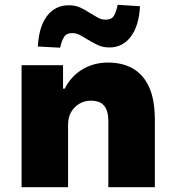

<svg xmlns="http://www.w3.org/2000/svg" viewBox="-20 -781 735 801"><path d="M70 0V-509H243V-411H250Q277 -464 324.5 -492Q372 -520 430 -520Q492 -520 535.5 -494.5Q579 -469 602.5 -416.5Q626 -364 626 -281V0H432V-275Q432 -305 424 -324Q416 -343 400 -352Q384 -361 359 -361Q333 -361 311.5 -348.5Q290 -336 277 -314Q264 -292 264 -261V0ZM231 -582 138 -587Q142 -669 176 -714Q210 -759 267 -759Q295 -759 317 -748.5Q339 -738 358 -725Q374 -715 389 -707Q404 -699 420 -699Q446 -699 455.5 -715.5Q465 -732 471 -761L564 -755Q560 -674 526 -628.5Q492 -583 436 -583Q408 -583 386 -594Q364 -605 344 -617Q328 -627 313 -635Q298 -643 282 -643Q257 -643 247 -626.5Q237 -610 231 -582Z"/></svg>

Font: Nunito Sans 6pt Black
Style: Regular
Weight: 900
Version: Version 3.101;gftools[0.9.27]